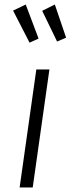

<svg xmlns="http://www.w3.org/2000/svg" viewBox="-20 -831 313 851"><path d="M125 0H67L141 -523H199ZM151 -660 111 -642 38 -784 94 -811ZM273 -664 233 -647 167 -783 223 -811Z"/></svg>

Font: FiraGO Light
Style: Italic
Weight: 300
Italic angle: -8°
Designer: bBox Type GmbH
Foundry: bBox Type GmbH
Version: Version 1.001